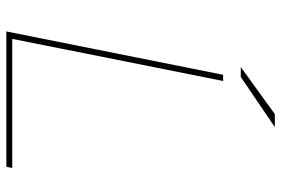

<svg xmlns="http://www.w3.org/2000/svg" viewBox="-164 -744 907 620"><g transform="rotate(90 290.0 -433.5)"><path d="M221 -700H241L105 -19H522L518 0H81ZM348 -867H390L228 -757H196Z"/></g></svg>

Font: Montserrat Alternates Thin
Style: Italic
Weight: 250
Italic angle: -11.3°
Designer: Julieta Ulanovsky
Foundry: Julieta Ulanovsky
Version: Version 7.200